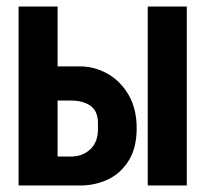

<svg xmlns="http://www.w3.org/2000/svg" viewBox="-20 -570 640 590"><path d="M37 -550H157V-366H226Q269.5 -366 309.5 -344Q349.5 -322 374.8 -279Q400 -236 400 -176Q400 -116 375.5 -76.5Q351 -37 311.5 -18.5Q272 0 227 0H37ZM281 -173V-191Q281 -228.5 258.2 -244.8Q235.5 -261 198 -261H157V-89H198Q233.5 -89 257.2 -111Q281 -133 281 -173ZM434 -550H554V0H434Z"/></svg>

Font: JuliaMono Black
Style: Regular
Weight: 900
Monospace: yes
Designer: cormullion
Foundry: corm
Version: Version 0.054; ttfautohint (v1.8.4)